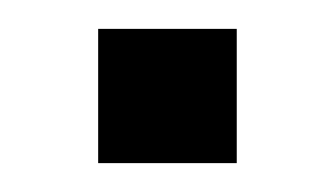

<svg xmlns="http://www.w3.org/2000/svg" viewBox="-20 -431 233 133"><path d="M144 -411H48V-318H144Z"/></svg>

Font: United Sans ExtraLight
Style: Regular
Weight: 200
Designer: Pablo Impallari, Rodrigo Fuenzalida (Modified by Dan O. Williams)
Version: Version 1.000;PS 001.000;hotconv 1.0.88;makeotf.lib2.5.64775